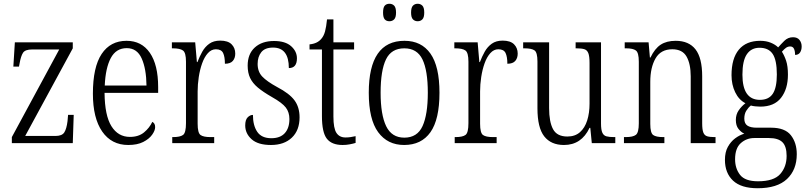

<svg xmlns="http://www.w3.org/2000/svg" viewBox="-20 -761 4295 1021"><path d="M43 0V-32L295 -498H151Q114 -498 102.5 -480.5Q91 -463 84 -423L81 -407H51L59 -536H367V-504L114 -38H275Q310 -38 322 -57Q334 -76 339 -116L342 -150H372L367 0Z M662 10Q573 10 523.5 -61.5Q474 -133 474 -263Q474 -404 520.5 -474Q567 -544 653 -544Q733 -544 777 -480Q821 -416 821 -298V-267H536Q537 -147 572.5 -90Q608 -33 671 -33Q717 -33 746 -57Q775 -81 790 -113Q796 -110 800.5 -103.5Q805 -97 805 -85Q805 -67 789 -44.5Q773 -22 741.5 -6Q710 10 662 10ZM759 -306Q758 -395 733.5 -450Q709 -505 654 -505Q597 -505 569 -452Q541 -399 537 -306Z M896 0V-32H901Q938 -32 953.5 -43.5Q969 -55 969 -106V-433Q969 -481 953 -492.5Q937 -504 899 -504H894V-536H1018L1027 -431H1030Q1041 -460 1055.5 -486Q1070 -512 1093 -528.5Q1116 -545 1151 -545Q1192 -545 1211.5 -525.5Q1231 -506 1231 -476Q1231 -452 1218 -437Q1205 -422 1176 -422Q1176 -459 1166.5 -479Q1157 -499 1128 -499Q1104 -499 1085.5 -478.5Q1067 -458 1055 -424.5Q1043 -391 1037 -351.5Q1031 -312 1031 -275V-103Q1031 -54 1046.5 -43Q1062 -32 1099 -32H1119V0Z M1421 10Q1352 10 1318 -20.5Q1284 -51 1284 -94Q1284 -124 1297 -137Q1310 -150 1325 -150Q1325 -94 1348 -60Q1371 -26 1423 -26Q1470 -26 1494.5 -53Q1519 -80 1519 -128Q1519 -164 1500 -189Q1481 -214 1426 -245Q1379 -272 1351 -295.5Q1323 -319 1310 -346.5Q1297 -374 1297 -412Q1297 -474 1335 -508.5Q1373 -543 1437 -543Q1497 -543 1528 -515.5Q1559 -488 1559 -451Q1559 -399 1516 -399Q1516 -508 1432 -508Q1389 -508 1369.5 -483.5Q1350 -459 1350 -421Q1350 -380 1374.5 -354Q1399 -328 1454 -298Q1519 -264 1546 -227.5Q1573 -191 1573 -137Q1573 -68 1532 -29Q1491 10 1421 10Z M1802 10Q1744 10 1718 -23.5Q1692 -57 1692 -143V-498H1626V-525Q1668 -529 1689 -555Q1702 -570 1708.5 -594Q1715 -618 1719 -658H1753V-536H1863V-498H1753V-141Q1753 -79 1769 -54.5Q1785 -30 1817 -30Q1832 -30 1844.5 -32Q1857 -34 1871 -37V-1Q1858 3 1840 6.5Q1822 10 1802 10Z M2129 10Q2041 10 1991 -58Q1941 -126 1941 -268Q1941 -544 2131 -544Q2221 -544 2269 -476Q2317 -408 2317 -268Q2317 -126 2269 -58Q2221 10 2129 10ZM2130 -29Q2199 -29 2227 -90.5Q2255 -152 2255 -268Q2255 -386 2226.5 -445Q2198 -504 2130 -504Q2061 -504 2032.5 -445Q2004 -386 2004 -268Q2004 -151 2033.5 -90Q2063 -29 2130 -29ZM2201 -648Q2186 -648 2176 -658Q2166 -668 2166 -694Q2166 -721 2176 -731Q2186 -741 2201 -741Q2216 -741 2226 -731Q2236 -721 2236 -694Q2236 -668 2226 -658Q2216 -648 2201 -648ZM2051 -648Q2035 -648 2026 -658Q2017 -668 2017 -694Q2017 -721 2026 -731Q2035 -741 2051 -741Q2066 -741 2076 -731Q2086 -721 2086 -694Q2086 -668 2076 -658Q2066 -648 2051 -648Z M2398 0V-32H2403Q2440 -32 2455.5 -43.5Q2471 -55 2471 -106V-433Q2471 -481 2455 -492.5Q2439 -504 2401 -504H2396V-536H2520L2529 -431H2532Q2543 -460 2557.5 -486Q2572 -512 2595 -528.5Q2618 -545 2653 -545Q2694 -545 2713.5 -525.5Q2733 -506 2733 -476Q2733 -452 2720 -437Q2707 -422 2678 -422Q2678 -459 2668.5 -479Q2659 -499 2630 -499Q2606 -499 2587.5 -478.5Q2569 -458 2557 -424.5Q2545 -391 2539 -351.5Q2533 -312 2533 -275V-103Q2533 -54 2548.5 -43Q2564 -32 2601 -32H2621V0Z M2979 10Q2910 10 2874 -36Q2838 -82 2838 -185V-434Q2838 -482 2822.5 -493Q2807 -504 2769 -504H2762V-536H2900V-186Q2900 -113 2921 -74Q2942 -35 2997 -35Q3038 -35 3064 -58Q3090 -81 3102.5 -120.5Q3115 -160 3115 -210V-426Q3115 -462 3108.5 -478.5Q3102 -495 3087 -499.5Q3072 -504 3046 -504H3041V-536H3176V-104Q3176 -71 3183 -55.5Q3190 -40 3205 -36Q3220 -32 3245 -32H3252V0H3127L3119 -81H3115Q3072 10 2979 10Z M3298 0V-32H3308Q3346 -32 3361.5 -44Q3377 -56 3377 -105V-433Q3377 -481 3361.5 -492.5Q3346 -504 3310 -504H3302V-536H3429L3436 -455H3439Q3462 -503 3493.5 -523.5Q3525 -544 3573 -544Q3643 -544 3678.5 -498.5Q3714 -453 3714 -355V-105Q3714 -72 3720 -56.5Q3726 -41 3740 -36.5Q3754 -32 3779 -32H3785V0H3653V-355Q3653 -421 3631 -460Q3609 -499 3555 -499Q3494 -499 3466 -450.5Q3438 -402 3438 -326V-102Q3438 -54 3453.5 -43Q3469 -32 3506 -32H3513V0Z M4009 240Q3921 240 3878 199.5Q3835 159 3835 89Q3835 48 3850.5 20Q3866 -8 3889.5 -25.5Q3913 -43 3938 -50Q3921 -58 3907 -75.5Q3893 -93 3893 -123Q3893 -152 3908 -174Q3923 -196 3944 -212Q3909 -230 3889.5 -270.5Q3870 -311 3870 -361Q3870 -450 3909 -497Q3948 -544 4023 -544Q4054 -544 4078.5 -534Q4103 -524 4118 -509Q4131 -524 4150.5 -543.5Q4170 -563 4197 -563Q4220 -563 4231.5 -548.5Q4243 -534 4243 -514Q4243 -495 4234.5 -482Q4226 -469 4208 -469Q4208 -490 4202 -502Q4196 -514 4182 -514Q4170 -514 4160 -507Q4150 -500 4138 -486Q4151 -466 4160.5 -437.5Q4170 -409 4170 -364Q4170 -288 4133.5 -241Q4097 -194 4023 -194Q4013 -194 3997 -195.5Q3981 -197 3973 -200Q3959 -189 3948.5 -172Q3938 -155 3938 -130Q3938 -104 3954.5 -93Q3971 -82 4003 -82H4080Q4154 -82 4185.5 -42Q4217 -2 4217 59Q4217 142 4165 191Q4113 240 4009 240ZM4021 -230Q4068 -230 4089.5 -262.5Q4111 -295 4111 -365Q4111 -441 4089 -474Q4067 -507 4019 -507Q3975 -507 3951.5 -472.5Q3928 -438 3928 -364Q3928 -230 4021 -230ZM4011 203Q4095 203 4129 164.5Q4163 126 4163 68Q4163 17 4140.5 -5Q4118 -27 4069 -27H3991Q3950 -27 3919.5 0Q3889 27 3889 86Q3889 135 3915.5 169Q3942 203 4011 203Z"/></svg>

Font: Noto Serif Tamil Condensed Light
Style: Italic
Weight: 300
Width: 3
Italic angle: -12°
Designer: Indian Type Foundry, Tom Grace, and the Monotype Design Team
Foundry: Monotype Imaging Inc.
Version: Version 2.003; ttfautohint (v1.8.4.7-5d5b)